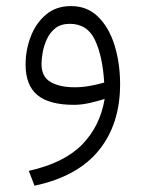

<svg xmlns="http://www.w3.org/2000/svg" viewBox="-20 -338 470 619"><path d="M317.4 -19Q297.9 -12.7 270.3 -6.3Q242.7 0 218.8 0Q138.2 0 100.3 -31.7Q62.5 -63.5 62.5 -129.9Q62.5 -176.3 78.9 -219.5Q95.2 -262.7 127.7 -290.5Q160.2 -318.4 209 -318.4Q261.7 -318.4 296.9 -283.4Q332 -248.5 349.6 -191.2Q367.2 -133.8 367.2 -66.4Q367.2 62 298.8 146.5Q230.5 231 91.3 260.7L72.8 212.9Q186.5 187.5 244.6 128.2Q302.7 68.8 317.4 -19ZM315.9 -71.8Q311 -155.8 286.4 -208.5Q261.7 -261.2 205.1 -261.2Q176.8 -261.2 158.9 -247.3Q141.1 -233.4 131.3 -212.2Q121.6 -190.9 117.7 -169.4Q113.8 -147.9 113.8 -132.3Q113.8 -90.3 143.3 -73.5Q172.9 -56.6 221.2 -56.6Q244.1 -56.6 269 -61Q293.9 -65.4 315.9 -71.8Z"/></svg>

Font: Vazir Thin WOL
Style: Thin-WOL
Weight: 100
Designer: Saber Rastikerdar
Foundry: Saber Rastikerdar
Version: Version 30.0.0